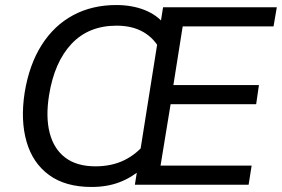

<svg xmlns="http://www.w3.org/2000/svg" viewBox="-20 -734 1120 763"><path d="M516 0 628 -705H1080L1067 -629H706L669 -396H1009L998 -320H658L618 -76H980L968 0ZM344 9Q240 9 175 -38.5Q110 -86 85.5 -171Q61 -256 78 -366Q96 -477 145.5 -555Q195 -633 270.5 -673.5Q346 -714 442 -714Q504 -714 554 -694.5Q604 -675 635 -636L618 -533Q594 -581 550 -606.5Q506 -632 443 -632Q332 -632 264 -559.5Q196 -487 175 -356Q161 -269 177.5 -205.5Q194 -142 239.5 -107.5Q285 -73 359 -73Q424 -73 474 -97.5Q524 -122 560 -168L544 -64Q503 -28 454 -9.5Q405 9 344 9Z"/></svg>

Font: Mulish ExtraLight Medium
Style: Italic
Weight: 500
Italic angle: -9°
Version: Version 3.603